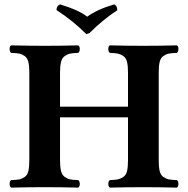

<svg xmlns="http://www.w3.org/2000/svg" viewBox="-20 -854 857 876"><path d="M237.8 -808.1Q237.8 -827.1 253.9 -834Q339.8 -808.1 377.9 -777.8Q422.9 -811 501 -834Q515.1 -828.1 515.1 -807.1Q451.2 -766.1 388.2 -703.1L374 -698.2Q312 -760.3 237.8 -808.1ZM564 -522.9Q564 -552.7 559.6 -571.3Q555.2 -589.8 542.5 -598.4Q529.8 -606.9 517.8 -609.4Q505.9 -611.8 481 -612.8Q474.1 -617.7 474.1 -630.4Q474.1 -643.1 481 -647Q561 -645 634.8 -645Q706.5 -645 787.1 -647Q793.9 -643.1 793.9 -630.6Q793.9 -618.2 787.1 -612.8Q762.2 -611.8 750 -609.4Q737.8 -606.9 725.3 -598.4Q712.9 -589.8 708.5 -571.5Q704.1 -553.2 704.1 -522.9V-122.1Q704.1 -92.3 708.5 -73.7Q712.9 -55.2 725.3 -46.6Q737.8 -38.1 750 -35.6Q762.2 -33.2 787.1 -32.2Q793.9 -28.3 793.9 -15.1Q793.9 -2 787.1 2Q707 0 634.8 0Q560.5 0 481 2Q474.1 -2.9 474.1 -14.9Q474.1 -26.9 481 -32.2Q505.9 -33.2 517.8 -35.6Q529.8 -38.1 542.5 -46.6Q555.2 -55.2 559.6 -73.5Q564 -91.8 564 -122.1V-318.8H253.9V-122.1Q253.9 -92.3 258.5 -73.7Q263.2 -55.2 275.6 -46.6Q288.1 -38.1 300 -35.6Q312 -33.2 336.9 -32.2Q343.8 -27.3 344 -15.1Q344.2 -2.9 336.9 2Q256.8 0 185.1 0Q110.8 0 30.8 2Q23.9 -2.9 23.9 -15.4Q23.9 -27.8 30.8 -32.2Q55.7 -33.2 67.9 -35.6Q80.1 -38.1 92.5 -46.6Q105 -55.2 109.4 -73.5Q113.8 -91.8 113.8 -122.1V-522.9Q113.8 -552.7 109.4 -571.3Q105 -589.8 92.5 -598.4Q80.1 -606.9 68.1 -609.4Q56.2 -611.8 30.8 -612.8Q23.9 -617.7 23.9 -630.4Q23.9 -643.1 30.8 -647Q110.8 -645 185.1 -645Q256.8 -645 336.9 -647Q343.8 -643.1 344 -630.6Q344.2 -618.2 336.9 -612.8Q312 -611.8 300 -609.4Q288.1 -606.9 275.6 -598.4Q263.2 -589.8 258.5 -571.5Q253.9 -553.2 253.9 -522.9V-367.2H564Z"/></svg>

Font: Linux Libertine
Style: Bold
Weight: 700
Designer: Philipp H. Poll
Foundry: Philipp H. Poll
Version: Version 5.0.3